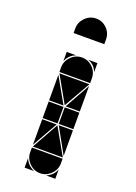

<svg xmlns="http://www.w3.org/2000/svg" viewBox="-129 -711 542 764"><g transform="rotate(20 142.0 -329.5)"><path d="M142 -492Q169 -492 188 -473Q207 -454 207 -427V-407H77V-427Q77 -453 96.5 -472.5Q116 -492 142 -492ZM142 -657Q169 -657 188 -638Q207 -619 207 -592V-572H77V-592Q77 -618 96.5 -637.5Q116 -657 142 -657ZM142 -2Q116 -2 96.5 -21.5Q77 -41 77 -67V-87H207V-67Q207 -41 187.5 -21.5Q168 -2 142 -2ZM79 -92 142 -205 206 -92ZM206 -402 142 -290 79 -402ZM140 -212H77V-282H140ZM207 -212H145V-282H207ZM77 -287V-395L138 -287ZM77 -207H138L77 -99ZM207 -287H147L207 -395ZM207 -207V-99L147 -207ZM77 -42Q89 -14 117 -2H77ZM77 -492H117Q103 -487 93 -477Q83 -467 77 -453ZM168 -2Q182 -8 192 -18Q202 -28 207 -42V-2ZM207 -492V-453Q197 -482 168 -492Z"/></g></svg>

Font: CAT DyFa
Style: Regular
Weight: 400
Designer: Peter Wiegel
Foundry: Peter Wiegel
Version: Version 1.001; ttfautohint (v1.3)